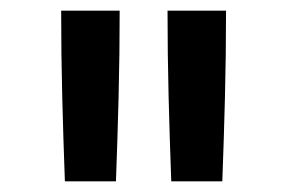

<svg xmlns="http://www.w3.org/2000/svg" viewBox="-20 -792 540 361"><path d="M302 -451Q299 -531 297 -611Q295 -691 295 -772H405Q405 -691 403 -611Q401 -531 398 -451ZM102 -451Q99 -531 97 -611Q95 -691 95 -772H205Q205 -691 203 -611Q201 -531 198 -451Z"/></svg>

Font: iosevka_custom_sans_ss08 SmBd
Style: Regular
Weight: 600
Designer: Belleve Invis
Foundry: Belleve Invis
Version: Version 10.3.0; ttfautohint (v1.8.3)